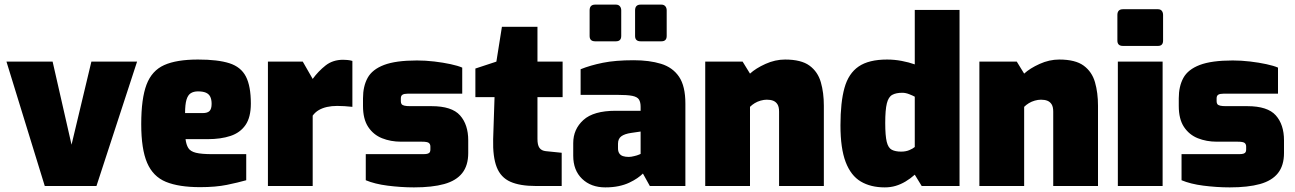

<svg xmlns="http://www.w3.org/2000/svg" viewBox="-20 -806 5610 832"><path d="M174 0 8 -539H208L290 -179L376 -539H574L398 0Z M847 5Q755 5 699 -18Q643 -41 617.5 -100.5Q592 -160 592 -268Q592 -379 615 -439.5Q638 -500 691.5 -524Q745 -548 838 -548Q924 -548 974 -532Q1024 -516 1045.5 -474.5Q1067 -433 1067 -357Q1067 -298 1044 -264.5Q1021 -231 979 -217Q937 -203 880 -203H784Q787 -179 796 -164.5Q805 -150 829 -144Q853 -138 900 -138H1047V-25Q1012 -15 963.5 -5Q915 5 847 5ZM782 -316H859Q879 -316 888 -325Q897 -334 897 -356Q897 -375 891 -387Q885 -399 872 -404.5Q859 -410 838 -410Q819 -410 806.5 -402Q794 -394 788 -373.5Q782 -353 782 -316Z M1141 0V-539H1292L1335 -464Q1359 -497 1390.5 -522Q1422 -547 1467 -547Q1475 -547 1486 -546Q1497 -545 1507 -542V-343Q1490 -345 1472.5 -346Q1455 -347 1441 -347Q1417 -347 1397 -342.5Q1377 -338 1361.5 -329Q1346 -320 1335 -305V0Z M1774 6Q1745 6 1716 4Q1687 2 1659.5 -1.5Q1632 -5 1608 -11Q1584 -17 1565 -25V-138H1815Q1828 -138 1834.5 -140.5Q1841 -143 1843 -147.5Q1845 -152 1845 -158V-171Q1845 -181 1838.5 -186.5Q1832 -192 1808 -192H1718Q1673 -192 1635.5 -207Q1598 -222 1575.5 -256Q1553 -290 1553 -347V-380Q1553 -432 1573 -468.5Q1593 -505 1644 -524.5Q1695 -544 1787 -544Q1824 -544 1862 -539.5Q1900 -535 1932.5 -528Q1965 -521 1983 -513V-400H1746Q1731 -400 1724 -395.5Q1717 -391 1717 -380V-367Q1717 -359 1720.5 -354.5Q1724 -350 1733 -348Q1742 -346 1757 -346H1850Q1938 -346 1973.5 -306Q2009 -266 2009 -198V-143Q2009 -89 1983 -56Q1957 -23 1905 -8.5Q1853 6 1774 6Z M2302 0Q2233 0 2191.5 -18.5Q2150 -37 2132.5 -81.5Q2115 -126 2117 -203L2123 -385H2040V-509L2131 -539L2155 -690H2309V-539H2418V-385H2309V-204Q2309 -191 2311 -181.5Q2313 -172 2317.5 -165.5Q2322 -159 2329 -155.5Q2336 -152 2345 -151L2414 -144V0Z M2603 6Q2541 6 2502.5 -31Q2464 -68 2464 -131V-186Q2464 -246 2508 -286Q2552 -326 2648 -326H2756V-343Q2756 -363 2749 -374.5Q2742 -386 2720.5 -390.5Q2699 -395 2653 -395H2496V-506Q2538 -523 2592.5 -534Q2647 -545 2726 -545Q2794 -545 2844.5 -529.5Q2895 -514 2922.5 -473.5Q2950 -433 2950 -357V0H2796L2766 -54Q2756 -44 2741.5 -34Q2727 -24 2707 -14.5Q2687 -5 2661 0.5Q2635 6 2603 6ZM2705 -126Q2710 -126 2716 -127Q2722 -128 2728 -129.5Q2734 -131 2739.5 -132.5Q2745 -134 2749 -136Q2753 -138 2756 -139V-236L2715 -230Q2687 -226 2672.5 -215.5Q2658 -205 2658 -183V-163Q2658 -150 2663.5 -141.5Q2669 -133 2679.5 -129.5Q2690 -126 2705 -126ZM2756 -627Q2732 -627 2732 -650V-761Q2732 -786 2756 -786H2846Q2857 -786 2863 -779Q2869 -772 2869 -761V-650Q2869 -627 2846 -627ZM2559 -627Q2535 -627 2535 -650V-761Q2535 -786 2559 -786H2649Q2660 -786 2666 -779Q2672 -772 2672 -761V-650Q2672 -627 2649 -627Z M3036 0V-539H3198L3230 -487Q3255 -510 3297 -529Q3339 -548 3382 -548Q3452 -548 3488 -521.5Q3524 -495 3537 -449.5Q3550 -404 3550 -348V0H3356V-322Q3356 -343 3349 -354Q3342 -365 3330.5 -369.5Q3319 -374 3303 -374Q3290 -374 3276 -370Q3262 -366 3250.5 -359Q3239 -352 3230 -343V0Z M3814 6Q3753 6 3710 -19.5Q3667 -45 3644.5 -104Q3622 -163 3622 -263Q3622 -363 3639.5 -425.5Q3657 -488 3701 -518Q3745 -548 3824 -548Q3856 -548 3887.5 -542Q3919 -536 3944 -527V-763H4138V0H3974L3944 -49Q3925 -32 3904 -19.5Q3883 -7 3861 -0.5Q3839 6 3814 6ZM3885 -149Q3905 -149 3920.5 -155.5Q3936 -162 3944 -169V-387Q3935 -392 3919.5 -398Q3904 -404 3890 -404Q3863 -404 3846.5 -395Q3830 -386 3823 -358Q3816 -330 3816 -273Q3816 -218 3822.5 -191.5Q3829 -165 3844.5 -157Q3860 -149 3885 -149Z M4224 0V-539H4386L4418 -487Q4443 -510 4485 -529Q4527 -548 4570 -548Q4640 -548 4676 -521.5Q4712 -495 4725 -449.5Q4738 -404 4738 -348V0H4544V-322Q4544 -343 4537 -354Q4530 -365 4518.5 -369.5Q4507 -374 4491 -374Q4478 -374 4464 -370Q4450 -366 4438.5 -359Q4427 -352 4418 -343V0Z M4846 -607Q4822 -607 4822 -630V-741Q4822 -766 4846 -766H4998Q5009 -766 5014.5 -759Q5020 -752 5020 -741V-630Q5020 -607 4998 -607ZM4824 0V-539H5018V0Z M5309 6Q5280 6 5251 4Q5222 2 5194.5 -1.5Q5167 -5 5143 -11Q5119 -17 5100 -25V-138H5350Q5363 -138 5369.5 -140.5Q5376 -143 5378 -147.5Q5380 -152 5380 -158V-171Q5380 -181 5373.5 -186.5Q5367 -192 5343 -192H5253Q5208 -192 5170.5 -207Q5133 -222 5110.5 -256Q5088 -290 5088 -347V-380Q5088 -432 5108 -468.5Q5128 -505 5179 -524.5Q5230 -544 5322 -544Q5359 -544 5397 -539.5Q5435 -535 5467.5 -528Q5500 -521 5518 -513V-400H5281Q5266 -400 5259 -395.5Q5252 -391 5252 -380V-367Q5252 -359 5255.5 -354.5Q5259 -350 5268 -348Q5277 -346 5292 -346H5385Q5473 -346 5508.5 -306Q5544 -266 5544 -198V-143Q5544 -89 5518 -56Q5492 -23 5440 -8.5Q5388 6 5309 6Z"/></svg>

Font: Exo Thin Black
Style: Regular
Weight: 900
Version: Version 2.000